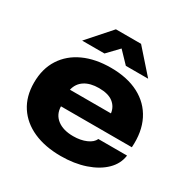

<svg xmlns="http://www.w3.org/2000/svg" viewBox="-170 -897 1035 1058"><g transform="rotate(30 347.5 -368.5)"><path d="M354 10Q254 10 180 -23Q106 -56 65.5 -118Q25 -180 25 -267Q25 -356 66 -419.5Q107 -483 180.5 -516.5Q254 -550 352 -550Q457 -550 530.5 -511.5Q604 -473 640.5 -401Q677 -329 670 -228H219Q220 -177 257.5 -148Q295 -119 359 -119Q406 -119 441.5 -134.5Q477 -150 487 -175H670Q663 -120 620.5 -78.5Q578 -37 509 -13.5Q440 10 354 10ZM351 -420Q296 -420 261 -397.5Q226 -375 216 -332H477Q472 -372 441 -396Q410 -420 351 -420ZM139 -600 269 -747H429L559 -600H417L349 -671L281 -600Z"/></g></svg>

Font: Mona Sans Expanded ExtraBold
Style: Regular
Weight: 800
Width: 7
Designer: Deni Anggara
Foundry: GitHub
Version: Version 1.001; ttfautohint (v1.8.4.7-5d5b);gftools[0.9.33]